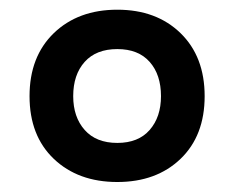

<svg xmlns="http://www.w3.org/2000/svg" viewBox="-20 -744 476 390"><path d="M218.3 -374.3Q138.7 -374.3 89.3 -421.3Q40 -468.3 40 -548.7Q40 -629 89.3 -676.7Q138.7 -724.3 218.3 -724.3Q297.7 -724.3 346.7 -676.7Q395.7 -629 395.7 -548.7Q395.7 -468.3 346.7 -421.3Q297.7 -374.3 218.3 -374.3ZM218.3 -453.7Q261 -453.7 284 -480Q307 -506.3 307 -548.7Q307 -592.3 284 -618.3Q261 -644.3 218.3 -644.3Q175.3 -644.3 152 -618.3Q128.7 -592.3 128.7 -548.7Q128.7 -506.3 152 -480Q175.3 -453.7 218.3 -453.7Z"/></svg>

Font: Asta Sans Light
Style: Regular
Weight: 300
Designer: 42dot
Version: Version 1.000